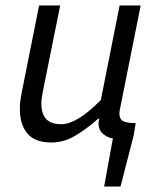

<svg xmlns="http://www.w3.org/2000/svg" viewBox="-20 -506 577 698"><path d="M358.6 172 390.4 -2.7Q370.3 -5.7 354.5 -19.3Q338.8 -32.9 338 -56.4Q338 -60.2 339 -64.9Q339.9 -69.7 340.5 -74.1H336.5Q296.7 -38.4 254.4 -13.2Q212.1 12 167.7 12Q106.7 12 79.5 -20.7Q52.2 -53.4 52.2 -109.2Q52.2 -126.8 54.2 -141.5Q56.2 -156.2 60.2 -176.1L122.2 -486.1H198.8L138.3 -186Q134.6 -167.3 132.5 -154.7Q130.3 -142.1 130.3 -129.3Q130.3 -92.5 147.8 -73.5Q165.3 -54.5 202.6 -54.5Q230.8 -54.5 266.3 -75.7Q301.7 -97 346.5 -142.1L414.9 -486.1H491.4L416.1 -109.5Q415.1 -105.5 414.6 -101.7Q414.1 -97.8 414.1 -92.8Q414.1 -73.3 427 -65.9Q440 -58.4 473.2 -58.4L466.1 -14.2L418.2 172Z"/></svg>

Font: Source Sans Variable
Style: Italic
Weight: 200
Italic angle: -11°
Designer: Paul D. Hunt
Foundry: Adobe Systems Incorporated
Version: Version 3.006;hotconv 1.0.111;makeotfexe 2.5.65597